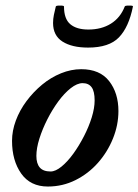

<svg xmlns="http://www.w3.org/2000/svg" viewBox="-20 -669 506 702"><path d="M155 13Q91 13 57.5 -34.5Q24 -82 24 -154Q24 -191 38 -228.5Q52 -266 77 -299.5Q102 -333 134 -359.5Q166 -386 203 -401Q240 -416 277 -416Q345 -416 379 -372.5Q413 -329 413 -263Q413 -212 393 -162.5Q373 -113 338 -73.5Q303 -34 256 -10.5Q209 13 155 13ZM165 -42Q183 -42 205 -60Q227 -78 248 -107Q269 -136 287 -171Q305 -206 315.5 -240Q326 -274 326 -302Q326 -335 315 -350Q304 -365 282 -365Q262 -365 238.5 -346.5Q215 -328 193 -298Q171 -268 153 -232.5Q135 -197 124 -162Q113 -127 113 -99Q113 -71 125.5 -56.5Q138 -42 165 -42ZM302 -495Q243 -495 208.5 -517Q174 -539 174 -585Q174 -600 177 -614.5Q180 -629 184 -645Q185 -648 192 -648.5Q199 -649 206.5 -648.5Q214 -648 214 -645Q214 -600 237 -580.5Q260 -561 303 -561Q351 -561 385.5 -582.5Q420 -604 436 -645Q437 -648 444.5 -648.5Q452 -649 459.5 -648.5Q467 -648 466 -645Q451 -570 415 -532.5Q379 -495 302 -495Z"/></svg>

Font: Junicode VF
Style: Italic
Weight: 400
Italic angle: -11°
Designer: Peter S. Baker
Version: Version 2.209